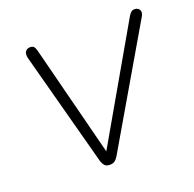

<svg xmlns="http://www.w3.org/2000/svg" viewBox="-95 -588 699 691"><g transform="rotate(-20 254.5 -242.0)"><path d="M213 6Q201 6 194.5 -0.5Q188 -7 184 -20L67 -457Q65 -467 66.5 -474Q68 -481 73.5 -485.5Q79 -490 88 -490Q97 -490 101.5 -485.5Q106 -481 109 -470L225 -15H201L465 -474Q470 -482 475 -486Q480 -490 488 -490Q497 -490 502.5 -485Q508 -480 508.5 -472.5Q509 -465 503 -455L246 -15Q240 -5 233 0.5Q226 6 213 6Z"/></g></svg>

Font: Nunito ExtraLight
Style: Italic
Weight: 200
Italic angle: -9°
Designer: Vernon Adams
Foundry: Vernon Adams
Version: Version 3.602